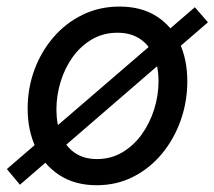

<svg xmlns="http://www.w3.org/2000/svg" viewBox="-40 -545 640 573"><path d="M19.5 6.3 -19.5 -40.5 541.5 -523.4 580.6 -478.5ZM248.5 7.8Q184.1 7.8 137.9 -22Q91.8 -51.8 67.1 -103.5Q42.5 -155.3 42.5 -221.2Q42.5 -281.2 62.5 -335.9Q82.5 -390.6 119.1 -433.3Q155.8 -476.1 206.1 -500.7Q256.3 -525.4 316.9 -525.4Q381.3 -525.4 426.5 -496.8Q471.7 -468.3 495.4 -418Q519 -367.7 519 -302.2Q519 -242.2 499.5 -186.5Q480 -130.9 444.1 -87.2Q408.2 -43.5 358.4 -17.8Q308.6 7.8 248.5 7.8ZM249.5 -70.3Q291 -70.3 325 -90.3Q358.9 -110.4 383.1 -144Q407.2 -177.7 420.2 -219Q433.1 -260.3 433.1 -302.2Q433.1 -345.7 418.9 -378.4Q404.8 -411.1 377.4 -429.2Q350.1 -447.3 310.5 -447.3Q268.1 -447.3 234.4 -427.5Q200.7 -407.7 177 -374.8Q153.3 -341.8 140.9 -301Q128.4 -260.3 128.4 -218.3Q128.4 -174.8 142.1 -141.4Q155.8 -107.9 182.9 -89.1Q210 -70.3 249.5 -70.3Z"/></svg>

Font: Reddit Sans
Style: Italic
Weight: 400
Italic angle: -11.25°
Designer: Stephen Hutchings
Version: Version 1.013